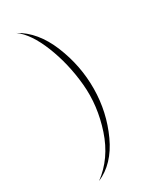

<svg xmlns="http://www.w3.org/2000/svg" viewBox="-188 -887 644 807"><g transform="rotate(-30 134.5 -483.5)"><path d="M37 -127Q120 -188 156 -296.5Q192 -405 182 -511.5Q172 -618 135 -710.5Q98 -803 47 -840Q127 -796 170 -691Q213 -586 212 -474Q211 -362 165 -262Q119 -162 37 -127Z"/></g></svg>

Font: YamSuf
Style: Regular
Weight: 400
Version: Version 1.1